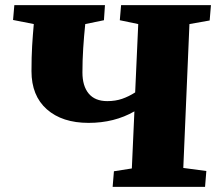

<svg xmlns="http://www.w3.org/2000/svg" viewBox="-20 -730 850 750"><path d="M505 -295Q427 -250 326 -250Q223 -250 163 -303Q103 -356 103 -452Q103 -508 105.5 -550Q108 -592 112 -636L31 -652L36 -710H390L386 -651L313 -636Q308 -588 305 -541Q302 -494 302 -447Q302 -394 326.5 -364.5Q351 -335 399 -335Q431 -335 457 -344Q483 -353 508 -369L520 -636L448 -651L453 -710H804L799 -650L720 -636L696 -74L786 -62L781 0H420L425 -61L495 -72Z"/></svg>

Font: Literata 36pt ExtraBold
Style: Italic
Weight: 800
Italic angle: -2°
Designer: Latin by Veronika Burian and Jose Scaglione. Greek by Irene Vlachou. Cyrillic by Vera Evstafieva
Foundry: TypeTogether
Version: Version 3.002